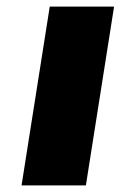

<svg xmlns="http://www.w3.org/2000/svg" viewBox="-20 -559 364 579"><path d="M130 -539H324L239 0H45Z"/></svg>

Font: Exo Black
Style: Italic
Weight: 900
Italic angle: -9°
Designer: Natanael Gama
Foundry: Natanael Gama
Version: Version 1.500; ttfautohint (v1.6)